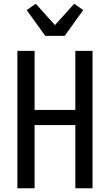

<svg xmlns="http://www.w3.org/2000/svg" viewBox="-20 -1007 588 1027"><path d="M73 0V-735H165V-419H383V-735H475V0H383V-338H165V0ZM222 -815 123 -953 171 -987 274 -873 377 -987 425 -953 326 -815Z"/></svg>

Font: Iosevka Semi-Condensed Medium
Style: Regular
Weight: 500
Monospace: yes
Designer: Belleve Invis
Foundry: Belleve Invis
Version: Version 27.3.5